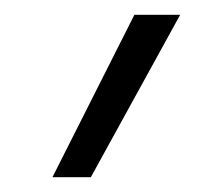

<svg xmlns="http://www.w3.org/2000/svg" viewBox="-20 -810 294 260"><path d="M103 -570H51L162 -790H224Z"/></svg>

Font: M PLUS 2 Thin Light
Style: Regular
Weight: 300
Version: Version 1.001